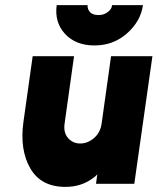

<svg xmlns="http://www.w3.org/2000/svg" viewBox="-20 -720 617 752"><path d="M202 -700Q193 -633 234 -588Q276 -542 350 -542Q423 -542 476 -588Q531 -636 540 -700H419Q418 -684 401 -672Q386 -661 366 -661Q344 -661 333 -672Q322 -684 323 -700ZM108 -500 72 -244Q64 -188 71 -142Q78 -96 99 -60Q141 12 236 12Q299 12 345 -23Q350 -26 353.5 -29.5Q357 -33 361 -37L356 0H506L577 -500H415L378 -236Q373 -201 349 -180Q324 -158 294 -158Q265 -158 246 -180Q228 -201 233 -236L270 -500Z"/></svg>

Font: Unageo
Style: Black-Italic
Weight: 900
Designer: Richard Sepsi
Foundry: Richard Sepsi
Version: Version 2.000